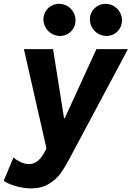

<svg xmlns="http://www.w3.org/2000/svg" viewBox="-60 -786 699 1019"><path d="M-40 172.9 11.7 49.3Q23.9 61.5 47.4 73.2Q70.8 85 93.3 85Q145 85 179.2 16.1L186.5 1.5L66.9 -525.4H221.7L279.8 -158.7H283.7L451.7 -525.4H619.1L303.2 66.4Q282.2 106 260 136.2Q237.8 166.5 198.7 190.2Q159.7 213.9 104.5 213.9Q75.7 213.9 45.7 207.3Q15.6 200.7 -7.6 191.2Q-30.8 181.6 -40 172.9ZM417 -683.1Q417 -706.1 428.2 -724.9Q439.5 -743.7 458.7 -754.6Q478 -765.6 500.5 -765.6Q523.9 -765.6 543.9 -753.9Q564 -742.2 575.7 -721.9Q587.4 -701.7 587.4 -677.7Q587.4 -655.8 576.7 -636.7Q565.9 -617.7 546.9 -606.4Q527.8 -595.2 504.9 -595.2Q481.4 -595.2 461.2 -607.2Q440.9 -619.1 429 -639.4Q417 -659.7 417 -683.1ZM170.4 -683.1Q170.4 -706.1 181.6 -724.9Q192.9 -743.7 211.9 -754.6Q231 -765.6 253.4 -765.6Q277.3 -765.6 297.4 -753.9Q317.4 -742.2 329.1 -721.9Q340.8 -701.7 340.8 -677.7Q340.8 -655.8 330.1 -636.7Q319.3 -617.7 300.3 -606.4Q281.2 -595.2 258.3 -595.2Q234.9 -595.2 214.6 -607.2Q194.3 -619.1 182.4 -639.4Q170.4 -659.7 170.4 -683.1Z"/></svg>

Font: Reddit Sans Chocolate ExBold
Style: Italic
Weight: 800
Italic angle: -11.25°
Designer: Stephen Hutchings
Version: Version 1.013